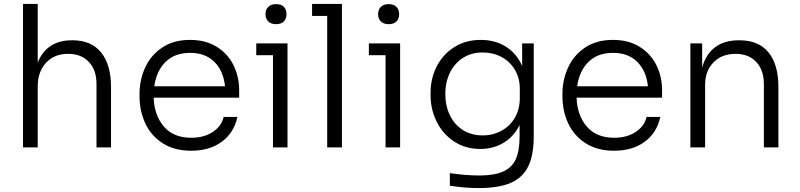

<svg xmlns="http://www.w3.org/2000/svg" viewBox="-20 -750 4071 977"><path d="M97 -730H172V-432Q194 -487 237.5 -516Q281 -545 346 -545H350Q445 -545 495 -482.5Q545 -420 545 -307V0H471V-323Q471 -394 432 -435Q393 -476 327 -476Q256 -476 214 -430.5Q172 -385 172 -311V0H97Z M690 -259V-273Q690 -344 719 -407Q748 -470 806 -508.5Q864 -547 947 -547Q1027 -547 1083.5 -511.5Q1140 -476 1168.5 -417.5Q1197 -359 1197 -292V-253H762Q765 -163 814 -106Q863 -49 953 -49Q1019 -49 1063.5 -79Q1108 -109 1118 -155H1188Q1171 -75 1109 -29Q1047 17 953 17Q866 17 806.5 -22Q747 -61 718.5 -124Q690 -187 690 -259ZM1125 -311Q1117 -389 1071 -435Q1025 -481 947 -481Q869 -481 822.5 -435Q776 -389 765 -311Z M1369 -469H1284V-529H1443V0H1369ZM1331 -678Q1331 -701 1345 -715Q1359 -729 1385 -729Q1411 -729 1424.5 -715Q1438 -701 1438 -678Q1438 -655 1424.5 -641Q1411 -627 1385 -627Q1359 -627 1345 -641Q1331 -655 1331 -678Z M1645 -669H1568V-730H1720V0H1645Z M1942 -469H1857V-529H2016V0H1942ZM1904 -678Q1904 -701 1918 -715Q1932 -729 1958 -729Q1984 -729 1997.5 -715Q2011 -701 2011 -678Q2011 -655 1997.5 -641Q1984 -627 1958 -627Q1932 -627 1918 -641Q1904 -655 1904 -678Z M2269 195V131Q2351 143 2419 143Q2495 143 2540 123Q2585 103 2604.5 60Q2624 17 2624 -55V-114Q2596 -56 2543.5 -24Q2491 8 2423 8Q2349 8 2291.5 -29.5Q2234 -67 2202.5 -130Q2171 -193 2171 -265V-279Q2171 -351 2202.5 -412.5Q2234 -474 2292 -510.5Q2350 -547 2426 -547Q2500 -547 2555 -512Q2610 -477 2637 -414V-529H2696V-58Q2696 39 2668 96.5Q2640 154 2579 180.5Q2518 207 2415 207Q2346 207 2269 195ZM2625 -251V-300Q2625 -353 2600 -395Q2575 -437 2532 -460Q2489 -483 2436 -483Q2379 -483 2336 -455.5Q2293 -428 2269.5 -380Q2246 -332 2246 -272Q2246 -211 2269.5 -163Q2293 -115 2336 -88Q2379 -61 2436 -61Q2489 -61 2532.5 -85Q2576 -109 2600.5 -152Q2625 -195 2625 -251Z M2842 -259V-273Q2842 -344 2871 -407Q2900 -470 2958 -508.5Q3016 -547 3099 -547Q3179 -547 3235.5 -511.5Q3292 -476 3320.5 -417.5Q3349 -359 3349 -292V-253H2914Q2917 -163 2966 -106Q3015 -49 3105 -49Q3171 -49 3215.5 -79Q3260 -109 3270 -155H3340Q3323 -75 3261 -29Q3199 17 3105 17Q3018 17 2958.5 -22Q2899 -61 2870.5 -124Q2842 -187 2842 -259ZM3277 -311Q3269 -389 3223 -435Q3177 -481 3099 -481Q3021 -481 2974.5 -435Q2928 -389 2917 -311Z M3493 -529H3553V-406Q3571 -473 3618 -509Q3665 -545 3740 -545H3743Q3841 -545 3891 -483Q3941 -421 3941 -307V0H3867V-323Q3867 -393 3828.5 -434.5Q3790 -476 3723 -476Q3653 -476 3610.5 -432.5Q3568 -389 3568 -318V0H3493Z"/></svg>

Font: Sora-SIA Light
Style: Regular
Weight: 300
Designer: Jonathan Barnbrook, Julián Moncada
Foundry: Barnbrook Fonts
Version: Version 2.000